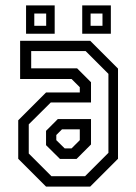

<svg xmlns="http://www.w3.org/2000/svg" viewBox="-20 -691 504 711"><path d="M150.5 0 47.5 -103V-245.5L150.5 -348.5H275.5V-368L245 -398.5H54.5V-540H314L417 -437V-103L314 0ZM170.5 -38.5H295L381.5 -125V-417.5L297 -502H95.5V-438H265.5L317 -386.5V-311.5H168L86.5 -230.5V-122.5ZM202 -102.5 150.5 -153.5V-206.5L194 -250H317V-156L263.5 -102.5ZM219.5 -141.5H245L275.5 -172V-212H209.5L188.5 -191V-172ZM284.5 -566V-671H390.5V-566ZM76.5 -566V-671H182.5V-566ZM107 -595.5H151V-641H107ZM315.5 -595.5H359.5V-641H315.5Z"/></svg>

Font: Tourney Condensed
Style: Regular
Weight: 400
Width: 3
Designer: Tyler Finck
Foundry: Etcetera Type Co
Version: Version 1.010; ttfautohint (v1.8.3)